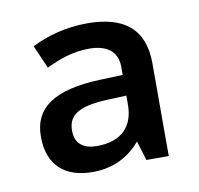

<svg xmlns="http://www.w3.org/2000/svg" viewBox="-50 -774 465 448"><g transform="rotate(-10 182.0 -550.0)"><path d="M183 -722C132 -722 87 -709 51 -691L75 -636C108 -652 140 -663 177 -663C215 -663 244 -648 244 -608V-589L190 -587C83 -583 31 -550 31 -480C31 -411 72 -378 136 -378C187 -378 223 -399 250 -430L264 -384H317V-604C317 -686 269 -722 183 -722ZM197 -538 244 -540V-519C244 -470 218 -436 156 -436C125 -436 105 -450 105 -481C105 -514 124 -535 197 -538Z"/></g></svg>

Font: Noto Sans Canadian Aboriginal Medium
Style: Regular
Weight: 500
Designer: Monotype Design Team, Typotheque's Kevin King
Foundry: Monotype Imaging Inc.
Version: Version 2.004